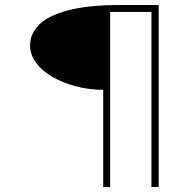

<svg xmlns="http://www.w3.org/2000/svg" viewBox="-20 -685 790 772"><path d="M395 67V-324Q338 -324 285 -338Q232 -352 190.5 -376Q149 -400 125 -432.5Q101 -465 101 -503Q101 -548 136 -584.5Q171 -621 252 -643Q333 -665 470 -665H618V67H589V-637H423V67Z"/></svg>

Font: Inconsolata ExtraExpanded ExtraLight
Style: Regular
Weight: 200
Width: 8
Monospace: yes
Designer: Raph Levien, Cyreal, Brenton Simpson
Foundry: Raph Levien, Cyreal, Google
Version: Version 3.100; ttfautohint (v1.8.4.7-5d5b)